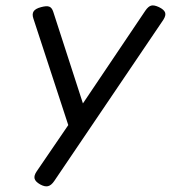

<svg xmlns="http://www.w3.org/2000/svg" viewBox="-20 -477 640 694"><path d="M505.4 -438.5 242.2 -47.4 112.8 142.1Q102.1 157.7 105 168.7Q107.9 179.7 125 189.5Q141.6 198.7 153.3 196Q165 193.4 175.8 177.7L570.3 -405.3Q580.6 -421.4 576.7 -431.9Q572.8 -442.4 554.7 -451.2Q537.1 -459.5 526.6 -456.8Q516.1 -454.1 505.4 -438.5ZM100.6 -410.2 237.3 7.3 291 -68.4 172.4 -434.6Q167.5 -449.7 157.7 -453.1Q147.9 -456.5 128.4 -451.2Q107.9 -445.8 101.6 -436Q95.2 -426.3 100.6 -410.2Z"/></svg>

Font: Courier Prime Sans
Style: Regular
Weight: 300
Italic angle: -10°
Designer: Alan Dague-Greene
Foundry: Quote-Unquote Apps
Version: Version 3.23